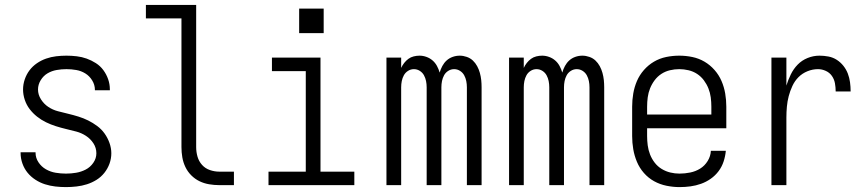

<svg xmlns="http://www.w3.org/2000/svg" viewBox="-20 -755 3540 783"><path d="M249 8Q227 8 205.5 5.5Q184 3 163.5 -3.5Q143 -10 124.5 -22Q106 -34 92.5 -50.5Q79 -67 71.5 -88Q64 -109 64 -131Q64 -132 64 -132.5Q64 -133 64 -134H125Q125 -134 125 -133.5Q125 -133 125 -132Q125 -111 137 -93Q149 -75 167.5 -64.5Q186 -54 207 -50.5Q228 -47 249 -47Q270 -47 290.5 -50.5Q311 -54 329.5 -63.5Q348 -73 360.5 -91Q373 -109 373 -130Q373 -152 361 -170.5Q349 -189 330.5 -201Q312 -213 291 -218.5Q270 -224 249 -229Q228 -234 207.5 -240.5Q187 -247 167.5 -256.5Q148 -266 131 -279.5Q114 -293 101 -310Q88 -327 81 -348Q74 -369 74 -390Q74 -411 81 -431.5Q88 -452 100.5 -468.5Q113 -485 130.5 -497Q148 -509 168 -516Q188 -523 209 -525.5Q230 -528 251 -528Q272 -528 293 -525.5Q314 -523 333.5 -516Q353 -509 371 -497.5Q389 -486 401.5 -469Q414 -452 421 -432Q428 -412 428 -391Q428 -390 428 -389Q428 -388 428 -387H367Q367 -388 367 -388.5Q367 -389 367 -389Q367 -409 356 -427Q345 -445 328 -455.5Q311 -466 291 -469.5Q271 -473 251 -473Q231 -473 211 -469.5Q191 -466 174 -456Q157 -446 146 -428Q135 -410 135 -390Q135 -369 147 -350Q159 -331 177 -319Q195 -307 216 -301.5Q237 -296 258 -291Q279 -286 300 -279.5Q321 -273 340 -263.5Q359 -254 376.5 -241Q394 -228 406.5 -210.5Q419 -193 426.5 -172Q434 -151 434 -130Q434 -108 426.5 -87.5Q419 -67 405.5 -50Q392 -33 373.5 -21.5Q355 -10 334.5 -3.5Q314 3 292 5.5Q270 8 249 8Z M874 0Q854 0 833 -3.5Q812 -7 793.5 -16Q775 -25 760 -40Q745 -55 736 -74Q727 -93 723.5 -113.5Q720 -134 720 -155V-680H575V-735H780V-155Q780 -135 785.5 -116Q791 -97 804 -82.5Q817 -68 836 -61.5Q855 -55 874 -55H934V0Z M1075 0V-55H1227V-465H1089V-520H1287V-55H1425V0ZM1300 -620H1200V-720H1300Z M1556 0V-520H1616V-478Q1621 -489 1628.5 -498.5Q1636 -508 1645.5 -515Q1655 -522 1667 -525Q1679 -528 1691 -528Q1691 -528 1691 -528Q1691 -528 1691 -528Q1705 -528 1719 -523Q1733 -518 1744 -508.5Q1755 -499 1762 -486Q1769 -473 1773 -459Q1777 -473 1784 -486Q1791 -499 1801.5 -508.5Q1812 -518 1826 -523Q1840 -528 1855 -528Q1855 -528 1855 -528Q1855 -528 1855 -528Q1869 -528 1883.5 -523Q1898 -518 1908.5 -508Q1919 -498 1926 -485Q1933 -472 1937 -457.5Q1941 -443 1942.5 -428.5Q1944 -414 1944 -399V0H1884V-399Q1884 -412 1881.5 -424.5Q1879 -437 1873 -448Q1867 -459 1856 -466Q1845 -473 1832 -473Q1819 -473 1808 -466Q1797 -459 1791 -448Q1785 -437 1782.5 -424.5Q1780 -412 1780 -399V0H1720V-399Q1720 -412 1717.5 -424.5Q1715 -437 1709 -448Q1703 -459 1692 -466Q1681 -473 1668 -473Q1655 -473 1644 -466Q1633 -459 1627 -448Q1621 -437 1618.5 -424.5Q1616 -412 1616 -399V0Z M2056 0V-520H2116V-478Q2121 -489 2128.5 -498.5Q2136 -508 2145.5 -515Q2155 -522 2167 -525Q2179 -528 2191 -528Q2191 -528 2191 -528Q2191 -528 2191 -528Q2205 -528 2219 -523Q2233 -518 2244 -508.5Q2255 -499 2262 -486Q2269 -473 2273 -459Q2277 -473 2284 -486Q2291 -499 2301.5 -508.5Q2312 -518 2326 -523Q2340 -528 2355 -528Q2355 -528 2355 -528Q2355 -528 2355 -528Q2369 -528 2383.5 -523Q2398 -518 2408.5 -508Q2419 -498 2426 -485Q2433 -472 2437 -457.5Q2441 -443 2442.5 -428.5Q2444 -414 2444 -399V0H2384V-399Q2384 -412 2381.5 -424.5Q2379 -437 2373 -448Q2367 -459 2356 -466Q2345 -473 2332 -473Q2319 -473 2308 -466Q2297 -459 2291 -448Q2285 -437 2282.5 -424.5Q2280 -412 2280 -399V0H2220V-399Q2220 -412 2217.5 -424.5Q2215 -437 2209 -448Q2203 -459 2192 -466Q2181 -473 2168 -473Q2155 -473 2144 -466Q2133 -459 2127 -448Q2121 -437 2118.5 -424.5Q2116 -412 2116 -399V0Z M2751 8Q2725 8 2698 2.5Q2671 -3 2647.5 -16Q2624 -29 2606 -49.5Q2588 -70 2577.5 -95Q2567 -120 2562.5 -146.5Q2558 -173 2558 -200V-320Q2558 -347 2562.5 -373.5Q2567 -400 2577.5 -424.5Q2588 -449 2606 -469.5Q2624 -490 2647 -503.5Q2670 -517 2696.5 -522.5Q2723 -528 2750 -528Q2777 -528 2803.5 -522.5Q2830 -517 2853 -503.5Q2876 -490 2894 -469.5Q2912 -449 2922.5 -424.5Q2933 -400 2937.5 -373.5Q2942 -347 2942 -320V-232H2619V-200Q2619 -181 2621.5 -162Q2624 -143 2631 -125Q2638 -107 2650 -91.5Q2662 -76 2678.5 -66Q2695 -56 2713.5 -51.5Q2732 -47 2751 -47Q2773 -47 2795 -51.5Q2817 -56 2835.5 -67.5Q2854 -79 2866 -98.5Q2878 -118 2879 -140H2940Q2938 -118 2931 -96.5Q2924 -75 2910.5 -57Q2897 -39 2878.5 -26Q2860 -13 2839 -5.5Q2818 2 2796 5Q2774 8 2751 8ZM2619 -288H2881V-320Q2881 -339 2878.5 -358Q2876 -377 2869 -394.5Q2862 -412 2850.5 -427.5Q2839 -443 2823 -453.5Q2807 -464 2788 -468.5Q2769 -473 2750 -473Q2731 -473 2712 -468.5Q2693 -464 2677 -453.5Q2661 -443 2649.5 -427.5Q2638 -412 2631 -394.5Q2624 -377 2621.5 -358Q2619 -339 2619 -320Z M3126 0V-520H3187V-406Q3194 -429 3205 -451.5Q3216 -474 3233 -491.5Q3250 -509 3273.5 -518.5Q3297 -528 3322 -528Q3340 -528 3358.5 -524.5Q3377 -521 3392.5 -511Q3408 -501 3419.5 -486.5Q3431 -472 3437.5 -455Q3444 -438 3446.5 -419.5Q3449 -401 3449 -382H3388Q3388 -399 3385 -415.5Q3382 -432 3372.5 -445.5Q3363 -459 3347.5 -466Q3332 -473 3316 -473Q3294 -473 3273 -464.5Q3252 -456 3236.5 -440.5Q3221 -425 3211.5 -404.5Q3202 -384 3196.5 -363Q3191 -342 3189 -320Q3187 -298 3187 -276V0Z"/></svg>

Font: Iosevka SS04 Light
Style: Regular
Weight: 300
Monospace: yes
Designer: Belleve Invis
Foundry: Belleve Invis
Version: Version 19.0.0; ttfautohint (v1.8.4)